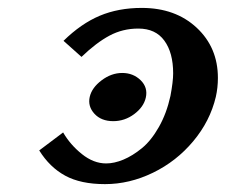

<svg xmlns="http://www.w3.org/2000/svg" viewBox="-20 -465 576 490"><path d="M269 -155.8Q238.3 -155.8 220.9 -174.8Q203.6 -193.8 209 -217.8Q214.4 -241.2 239.3 -260Q264.2 -278.8 292 -278.8Q319.8 -278.8 338.9 -260.3Q357.9 -241.7 352.1 -215.8Q346.7 -191.9 322.5 -173.8Q298.3 -155.8 269 -155.8ZM415 -220.2Q421.9 -256.8 421.9 -277.8Q421.9 -330.6 399.4 -361.3Q377 -392.1 333 -392.1Q293 -392.1 259.3 -374Q225.6 -356 188 -319.8L142.1 -360.8Q187 -404.8 234.6 -424.8Q282.2 -444.8 341.8 -444.8Q427.7 -444.8 481.9 -394.3Q536.1 -343.8 536.1 -266.1Q536.1 -241.2 530.8 -217.8Q516.1 -155.8 473.1 -104.5Q430.2 -53.2 370.4 -24.2Q310.5 4.9 248 4.9Q186 4.9 146.5 -16.6Q106.9 -38.1 80.1 -81.1L141.1 -127Q159.2 -95.7 189 -71.8Q218.8 -47.9 251 -47.9Q271.5 -47.9 294.9 -57.6Q318.4 -67.4 342 -86.7Q365.7 -106 385.5 -140.9Q405.3 -175.8 415 -220.2Z"/></svg>

Font: Linear Smooth
Style: Bold Italic
Weight: 700
Designer: Philipp H. Poll, Flanker
Foundry: Philipp H. Poll, reworked by Flanker
Version: Version 1.061 | FøM Fix